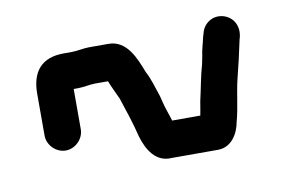

<svg xmlns="http://www.w3.org/2000/svg" viewBox="-46 -512 708 470"><g transform="rotate(-10 307.5 -277.0)"><path d="M140 -224V-324H151C164 -324 182 -328 194 -328H226C232 -312 240 -297 247 -281C258 -248 269 -215 277 -182C287 -148 307 -113 347 -116H462C496 -116 514 -147 519 -176C528 -208 531 -245 539 -278C547 -309 554 -340 561 -373C571 -403 557 -429 531 -436C504 -443 482 -425 477 -404L474 -394C471 -379 466 -365 464 -349L460 -329C452 -302 447 -271 440 -241L436 -217C435 -214 435 -210 434 -206H364C359 -223 353 -237 349 -254L345 -270C337 -293 331 -316 321 -334C307 -370 289 -418 243 -418H194C181 -418 165 -414 151 -414H131C76 -414 50 -383 50 -328V-224C50 -200 71 -179 95 -179C119 -179 140 -200 140 -224Z"/></g></svg>

Font: Electronic
Style: Blk
Weight: 900
Version: Version 1.011